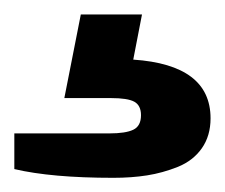

<svg xmlns="http://www.w3.org/2000/svg" viewBox="-20 -50 314 268"><path d="M138.2 198.2Q51.8 198.2 0 186V136.2H132.8Q155.3 136.2 166 131.1Q176.8 126 176.8 110.8Q176.8 97.2 167.5 92Q158.2 86.9 134.8 86.9H69.8L92.8 -29.8H178.2L166 33.2Q273.9 40.5 273.9 115.2Q273.9 139.6 261.7 157Q249.5 174.3 228.3 182.9Q207 191.4 185.3 194.8Q163.6 198.2 138.2 198.2Z"/></svg>

Font: Archivo Expanded
Style: Bold
Weight: 700
Width: 7
Designer: Hector Gatti
Foundry: Omnibus-Type
Version: Version 2.001